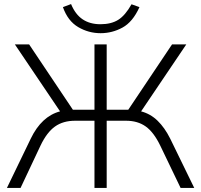

<svg xmlns="http://www.w3.org/2000/svg" viewBox="-20 -923 988 943"><path d="M14 0 131 -242Q184 -352 275 -376L53 -705H123L338 -384H444V-705H504V-384H610L825 -705H895L673 -376Q719 -364 754 -330Q789 -296 816 -242L934 0H867L767 -208Q735 -274 695.5 -302Q656 -330 599 -330H504V0H444V-330H349Q290 -330 250 -301.5Q210 -273 179 -208L81 0ZM474 -760Q415 -760 364 -790Q313 -820 289 -888L329 -903Q350 -852 386 -828Q422 -804 473 -804Q526 -804 560.5 -825.5Q595 -847 626 -902L665 -888Q632 -815 581.5 -787.5Q531 -760 474 -760Z"/></svg>

Font: Nunito Sans Light
Style: Regular
Weight: 300
Designer: Vernon Adams
Foundry: Vernon Adams
Version: Version 3.101; ttfautohint (v1.8.4.7-5d5b);gftools[0.9.27]